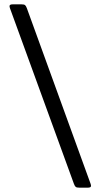

<svg xmlns="http://www.w3.org/2000/svg" viewBox="-20 -765 474 886"><path d="M400 93Q400 101 385 101H346Q334 101 329.5 97.5Q325 94 321 83L26 -727Q24 -733 24 -737Q24 -745 39 -745H79Q91 -745 95.5 -741.5Q100 -738 104 -727L398 83Q400 89 400 93Z"/></svg>

Font: Crete Round
Style: Regular
Weight: 400
Designer: Veronika Burian
Foundry: TypeTogether
Version: Version 1.001